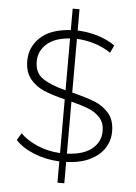

<svg xmlns="http://www.w3.org/2000/svg" viewBox="-61 -866 732 1033"><g transform="rotate(5 304.5 -350.0)"><path d="M326 5V120H289V5Q216 2 151.5 -24Q87 -50 51 -90L74 -128Q109 -92 167 -67.5Q225 -43 289 -40V-330Q220 -347 175 -366Q130 -385 100 -422Q70 -459 70 -519Q70 -594 125.5 -646Q181 -698 289 -704V-820H326V-705Q383 -703 436.5 -686.5Q490 -670 529 -642L510 -601Q469 -629 421 -643.5Q373 -658 326 -660V-370Q402 -351 448 -333Q494 -315 526 -278.5Q558 -242 558 -180Q558 -131 532.5 -90.5Q507 -50 455 -24Q403 2 326 5ZM289 -379V-659Q206 -653 163.5 -614.5Q121 -576 121 -520Q121 -459 164 -429.5Q207 -400 289 -379ZM507 -177Q507 -221 483 -248.5Q459 -276 422 -291Q385 -306 326 -321V-40Q416 -44 461.5 -82Q507 -120 507 -177Z"/></g></svg>

Font: Montserrat Alternates Light
Style: Regular
Weight: 300
Designer: Julieta Ulanovsky
Foundry: Julieta Ulanovsky
Version: Version 7.200